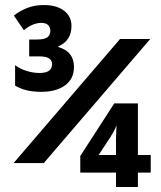

<svg xmlns="http://www.w3.org/2000/svg" viewBox="-20 -743 640 763"><path d="M143 -378Q113 -378 87 -384Q61 -390 40 -403V-484Q62 -468 87.5 -460.5Q113 -453 137 -453Q187 -453 187 -488Q187 -502 175.5 -510.5Q164 -519 135 -519H96V-586H127Q157 -586 168.5 -595Q180 -604 180 -620Q180 -634 171.5 -643Q163 -652 144 -652Q110 -652 75 -623L35 -681Q59 -700 88.5 -711.5Q118 -723 154 -723Q205 -723 234.5 -700.5Q264 -678 264 -640Q264 -581 212 -559V-556Q274 -538 274 -477Q274 -430 239 -404Q204 -378 143 -378ZM34 -95 457 -588H577L154 -95ZM441 0V-57H299V-123L434 -332H528V-127H579V-57H528V0ZM372 -127H441V-192Q441 -207 442 -219Q443 -231 443 -245Q438 -231 430.5 -218Q423 -205 418 -197Z"/></svg>

Font: Noto Sans Mono ExtraBold
Style: Regular
Weight: 800
Designer: Monotype Design Team
Foundry: Monotype Imaging Inc.
Version: Version 2.014